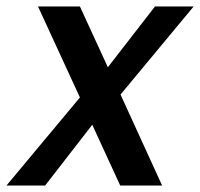

<svg xmlns="http://www.w3.org/2000/svg" viewBox="-62 -571 616 591"><path d="M222 -187 77 0H-42L184 -271L55 -551H184L270 -364L415 -551H534L309 -280L437 0H308Z"/></svg>

Font: SVN-Poppins Medium
Style: Italic
Weight: 500
Italic angle: -10°
Designer: Ninad Kale (Devanagari), Jonny Pinhorn (Latin)
Foundry: Indian Type Foundry
Version: Version 3.002 2017; ttfautohint (v1.8.3)